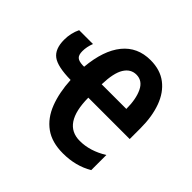

<svg xmlns="http://www.w3.org/2000/svg" viewBox="-146 -692 843 843"><g transform="rotate(45 275.0 -271.0)"><path d="M334 -552Q394 -552 434 -521.5Q474 -491 494 -436Q514 -381 514 -309V-242H257Q258 -81 365 -81Q428 -81 491 -120V-26Q430 10 351 10Q282 10 238.5 -21.5Q195 -53 173 -110Q151 -167 147 -242Q65 -243 33.5 -266.5Q2 -290 2 -347Q2 -388 19 -423H105Q94 -395 94 -368Q94 -345 104 -335.5Q114 -326 139 -325H148Q158 -435 205.5 -493.5Q253 -552 334 -552ZM335 -463Q300 -463 279.5 -430Q259 -397 257 -325H410Q410 -386 391.5 -424.5Q373 -463 335 -463Z"/></g></svg>

Font: Noto Sans ExtraCondensed SemiBold
Style: Regular
Weight: 600
Width: 2
Designer: Monotype Design Team
Foundry: Monotype Imaging Inc.
Version: Version 2.013; ttfautohint (v1.8.4.7-5d5b)